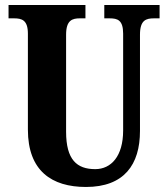

<svg xmlns="http://www.w3.org/2000/svg" viewBox="-20 -734 668 764"><path d="M322 10C474 10 537 -79 537 -213V-596C537 -654 561 -661 593 -661H615V-714H395V-661H416C448 -661 470 -654 470 -600V-215C470 -112 422 -61 359 -61C286 -61 243 -98 243 -210V-596C243 -654 268 -661 298 -661H320V-714H14V-661H36C67 -661 91 -654 91 -600V-218C91 -54 186 10 322 10Z"/></svg>

Font: Noto Serif Tamil ExtraCondensed ExtraBold
Style: Regular
Weight: 800
Width: 2
Designer: Indian Type Foundry, Tom Grace, and the Monotype Design Team
Foundry: Monotype Imaging Inc.
Version: Version 2.004